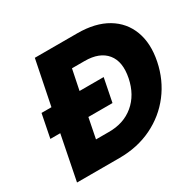

<svg xmlns="http://www.w3.org/2000/svg" viewBox="-151 -870 1063 1041"><g transform="rotate(-30 380.0 -350.0)"><path d="M69 -423H131L187 -700H453Q565 -700 639 -656Q713 -612 742.5 -533Q772 -454 751 -350Q730 -247 669.5 -168Q609 -89 517.5 -44.5Q426 0 313 0H47L102 -277H40ZM253 -151H332Q426 -150 489.5 -203Q553 -256 572 -350Q591 -445 548 -497.5Q505 -550 412 -550H333L307 -423H458L429 -277H278Z"/></g></svg>

Font: Albert Sans Black
Style: Italic
Weight: 900
Italic angle: -11.25°
Designer: Andreas Rasmussen
Foundry: a.Foundry
Version: Version 1.025